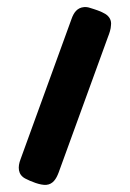

<svg xmlns="http://www.w3.org/2000/svg" viewBox="-55 -764 585 865"><g transform="rotate(-5 237.5 -331.5)"><path d="M298 -676 13 -64C-2 -33 -6 3 28 24C50 38 92 60 119 60C149 60 166 37 179 10L454 -580C462 -596 470 -614 472 -631C477 -653 468 -671 451 -684C432 -698 407 -708 385 -717C376 -721 367 -723 358 -723C327 -723 310 -702 298 -676Z"/></g></svg>

Font: Periwinkle
Style: Bold
Weight: 700
Version: Version 2.001